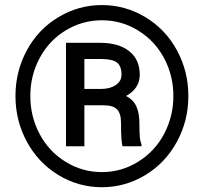

<svg xmlns="http://www.w3.org/2000/svg" viewBox="-20 -741 824 770"><path d="M42 -356Q42 -454.6 87.6 -539.1Q133.3 -623.5 214.1 -672.1Q294.9 -720.7 388.7 -720.7Q482.4 -720.7 563.2 -672.1Q644 -623.5 689.7 -539.1Q735.4 -454.6 735.4 -356Q735.4 -256.3 689 -171.6Q642.6 -86.9 562.3 -38.6Q481.9 9.8 388.7 9.8Q294.4 9.8 214.1 -39.1Q133.8 -87.9 87.9 -172.4Q42 -256.8 42 -356ZM675.3 -356Q675.3 -437 638.7 -506.6Q602.1 -576.2 535.2 -617.9Q468.3 -659.7 388.7 -659.7Q311 -659.7 244.4 -619.6Q177.7 -579.6 139.6 -509.3Q101.6 -439 101.6 -356Q101.6 -272.9 139.4 -202.6Q177.2 -132.3 243.9 -91.6Q310.5 -50.8 388.7 -50.8Q466.8 -50.8 533.9 -92.3Q601.1 -133.8 638.2 -204.1Q675.3 -274.4 675.3 -356ZM318.4 -318.8V-154.3H244.6V-569.3H381.8Q455.6 -569.3 498 -535.9Q540.5 -502.4 540.5 -440.9Q540.5 -386.2 485.4 -356Q515.1 -340.8 527.1 -313.7Q539.1 -286.6 539.1 -246.6Q539.1 -206.5 540.8 -189.9Q542.5 -173.3 547.4 -162.1V-154.3H471.7Q465.3 -170.9 465.3 -249Q465.3 -286.1 449.2 -302.5Q433.1 -318.8 395.5 -318.8ZM318.4 -384.3H384.8Q420.9 -384.3 444.1 -399.9Q467.3 -415.5 467.3 -440.9Q467.3 -475.1 450 -489.5Q432.6 -503.9 387.2 -504.4H318.4Z"/></svg>

Font: RobotoDraft
Style: Bold
Weight: 700
Version: Version 2.001150; 2014